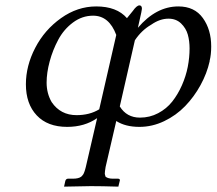

<svg xmlns="http://www.w3.org/2000/svg" viewBox="-20 -467 812 720"><path d="M352.1 -57.1 416 -335.9Q389.2 -408.2 329.1 -408.2Q288.1 -408.2 253.7 -382.6Q219.2 -356.9 198.5 -318.1Q177.7 -279.3 166.3 -236.8Q154.8 -194.3 154.8 -157.2Q154.8 -116.7 173.8 -84Q207 -35.2 267.1 -35.2Q316.4 -35.2 352.1 -57.1ZM485.8 -315.9 429.2 -67.9Q455.1 -25.9 504.9 -25.9Q541.5 -25.9 573 -42.5Q604.5 -59.1 625.7 -85.9Q647 -112.8 662.1 -147Q677.2 -181.2 684.1 -216.3Q690.9 -251.5 690.9 -285.2Q690.9 -313.5 684.3 -337.2Q677.7 -360.8 659.2 -378.9Q640.6 -397 611.8 -397Q579.6 -397 547.9 -375Q510.7 -353.5 485.8 -315.9ZM301.8 159.2 344.2 -23.9Q296.9 8.8 231.9 8.8Q158.2 8.8 117.7 -34.4Q77.1 -77.6 77.1 -150.9Q77.1 -220.2 112.1 -287.6Q147 -355 208.7 -398.9Q270.5 -442.9 340.8 -442.9Q418 -442.9 456.1 -398.9L478 -425.8Q492.7 -446.8 502.9 -446.8Q512.2 -446.8 512.2 -434.1Q512.2 -432.1 509.8 -419.9L497.1 -362.8Q565.4 -442.9 648.9 -442.9Q709.5 -442.9 740.7 -399.4Q772 -356 772 -293Q772 -261.7 766.1 -238.8V-236.8Q755.9 -191.4 731.9 -147.7Q708 -104 674.3 -69.1Q640.6 -34.2 595.7 -12.7Q550.8 8.8 502.9 8.8Q450.2 8.8 416 -13.2L376 159.2Q373 177.2 373 184.1Q373 187 376 195.8Q385.7 203.1 403.8 203.1H422.9Q426.3 203.1 428.5 205.3Q430.7 207.5 429.2 210.9L423.8 232.9Q359.9 231 320.8 231L220.2 232.9L225.1 210.9Q228 203.1 234.9 203.1H252.9Q274.4 203.1 284.2 195.8Q286.1 194.3 287.6 192.6Q289.1 190.9 290.3 189.2Q291.5 187.5 292.5 186.3Q293.5 185.1 294.4 182.4Q295.4 179.7 295.9 178.7Q296.4 177.7 297.4 174.6Q298.3 171.4 298.8 170.2Q299.3 168.9 300.3 164.8Q301.3 160.6 301.8 159.2Z"/></svg>

Font: Common Serif
Style: Bold Italic
Weight: 700
Italic angle: -12°
Designer: Philipp H. Poll, Khaled Hosny
Foundry: Stefan Peev, Context Ltd.
Version: Version 1.026